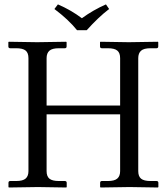

<svg xmlns="http://www.w3.org/2000/svg" viewBox="-20 -832 741 853"><path d="M513.7 -71.8V-324.2H187V-71.8Q187 -48.3 199.7 -38.1Q212.4 -27.8 241.7 -27.8H268.1Q276.4 -27.8 276.4 -19.5V-1L274.4 1Q187.5 -1 148.4 -1L19.5 1L17.6 -1V-19.5Q17.6 -27.8 25.4 -27.8H51.8Q81.5 -27.8 94 -38.8Q106.4 -49.8 106.4 -71.8V-573.7Q106.4 -597.2 93.8 -607.4Q81.1 -617.7 51.8 -617.7H25.4Q17.1 -617.7 17.1 -626V-644.5L19 -646.5Q106 -644.5 145 -644.5L273.9 -646.5L275.9 -644.5V-626Q275.9 -617.7 268.1 -617.7H241.7Q211.9 -617.7 199.5 -606.7Q187 -595.7 187 -573.7V-363.3H513.7V-573.7Q513.7 -597.2 501 -607.4Q488.3 -617.7 459 -617.7H432.6Q424.3 -617.7 424.3 -626V-644.5L426.3 -646.5Q513.2 -644.5 552.2 -644.5L681.2 -646.5L683.1 -644.5V-626Q683.1 -617.7 675.3 -617.7H648.9Q619.1 -617.7 606.7 -606.7Q594.2 -595.7 594.2 -573.7V-71.8Q594.2 -48.3 606.9 -38.1Q619.6 -27.8 648.9 -27.8H675.3Q683.6 -27.8 683.6 -19.5V-1L681.6 1Q594.7 -1 555.7 -1L426.8 1L424.8 -1V-19.5Q424.8 -27.8 432.6 -27.8H459Q488.8 -27.8 501.2 -38.8Q513.7 -49.8 513.7 -71.8ZM322.3 -697.8Q284.2 -745.1 221.7 -792L237.3 -812.5Q295.9 -787.1 343.8 -751Q394 -787.6 450.7 -812.5L464.8 -792Q417.5 -755.9 365.2 -697.8Z"/></svg>

Font: Libertinage
Style: f
Weight: 400
Designer: OSP
Foundry: OSP
Version: Version 1.0; 2008; OFL relea